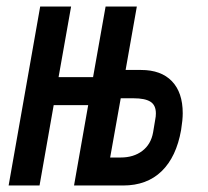

<svg xmlns="http://www.w3.org/2000/svg" viewBox="-20 -570 640 590"><path d="M103.5 -550H198.5L160 -333H266L304.5 -550H400.5L366 -355H413.5Q475 -355 508.2 -320.5Q541.5 -286 541.5 -222Q541.5 -201.5 536.5 -170.5Q522 -88 476.8 -44Q431.5 0 358.5 0H207.5L251 -247H145L101.5 0H6.5ZM450.5 -163.5 457 -202.5Q459 -212 459 -221.5Q459 -247 442.2 -257.5Q425.5 -268 390.5 -268H351L318.5 -86H351Q390.5 -86 417.2 -106.2Q444 -126.5 450.5 -163.5Z"/></svg>

Font: JuliaMono
Style: Bold Italic
Weight: 700
Italic angle: -9°
Monospace: yes
Designer: cormullion
Foundry: corm
Version: Version 0.057; ttfautohint (v1.8.4)